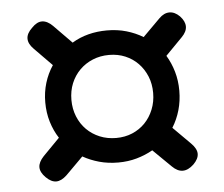

<svg xmlns="http://www.w3.org/2000/svg" viewBox="-42 -667 684 585"><g transform="rotate(-5 300.0 -374.5)"><path d="M527 -209Q544 -192 544 -176.5Q544 -161 528 -145Q511 -129 494.5 -129Q478 -129 462 -145L407 -199Q384 -186 357.5 -178.5Q331 -171 301 -171Q270 -171 243 -178.5Q216 -186 193 -199L140 -146Q123 -130 107.5 -130Q92 -130 76 -146Q60 -162 60 -177.5Q60 -193 76 -210L127 -262Q112 -285 103.5 -313Q95 -341 95 -373Q95 -404 103.5 -432Q112 -460 128 -484L74 -539Q58 -555 58 -571Q58 -587 75 -603Q91 -620 107 -619.5Q123 -619 139 -603L194 -547Q217 -561 244 -568Q271 -575 301 -575Q333 -575 360.5 -567Q388 -559 411 -545L464 -598Q479 -613 495.5 -613Q512 -613 527 -598Q542 -582 542 -566Q542 -550 526 -534L475 -482Q489 -459 497 -431.5Q505 -404 505 -373Q505 -342 497 -314Q489 -286 474 -262ZM301 -246Q328 -246 350.5 -255.5Q373 -265 389.5 -282Q406 -299 415.5 -322.5Q425 -346 425 -373Q425 -401 415.5 -424Q406 -447 389.5 -464Q373 -481 350.5 -490.5Q328 -500 301 -500Q274 -500 251 -490.5Q228 -481 211 -464Q194 -447 184.5 -424Q175 -401 175 -373Q175 -346 184.5 -322.5Q194 -299 211 -282Q228 -265 251 -255.5Q274 -246 301 -246Z"/></g></svg>

Font: Maple Mono Medium
Style: Regular
Weight: 500
Monospace: yes
Designer: subframe7536
Version: Version 7.000